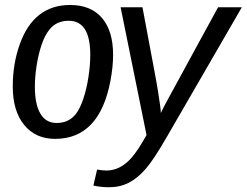

<svg xmlns="http://www.w3.org/2000/svg" viewBox="-20 -558 1009 785"><path d="M349.1 -333.5Q349.1 -293 342 -245.6Q335 -198.2 321.5 -156.7Q308.1 -115.2 289.6 -91.3Q260.7 -55.2 211.4 -55.2Q167.5 -55.2 145 -93.5Q122.6 -131.8 122.6 -203.1Q122.6 -243.2 129.4 -288.1Q136.2 -333 149.4 -373Q162.6 -413.1 182.1 -437Q210.9 -473.1 260.7 -473.1Q305.2 -473.1 327.1 -438.2Q349.1 -403.3 349.1 -333.5ZM426.3 207.5Q392.1 207.5 361.8 200.7L377 135.3Q400.4 139.2 414.6 139.2Q459.5 139.2 497.1 107.4Q514.2 92.8 531 70.6Q547.9 48.3 565.9 17.1L579.1 -5.9L473.1 -528.3H562.5L617.2 -236.3Q622.1 -210.4 626.7 -180.9Q631.3 -151.4 634.5 -127.9Q637.7 -104.5 637.7 -95.7Q640.1 -101.1 643.3 -107.7Q646.5 -114.3 650.4 -122.1Q652.3 -126 667.2 -153.3Q682.1 -180.7 709.7 -231.4Q737.3 -282.2 777.8 -356.4Q818.4 -430.7 871.6 -528.3H968.8L663.1 0Q608.4 95.2 576.2 131.8Q543.5 169.9 507.3 188.7Q471.2 207.5 426.3 207.5ZM442.4 -333.5Q442.4 -431.6 397 -484.6Q351.6 -537.6 266.6 -537.6Q191.4 -537.6 139.9 -496.6Q88.4 -455.6 60.5 -376Q32.2 -296.9 32.2 -204.6Q32.2 -104 78.9 -47.1Q125.5 9.8 205.1 9.8Q295.9 9.8 352.5 -49.6Q409.2 -108.9 431.6 -228Q442.4 -284.7 442.4 -333.5Z"/></svg>

Font: Arimo
Style: Italic
Weight: 400
Italic angle: -12°
Designer: Steve Matteson
Foundry: Monotype Imaging Inc.
Version: Version 1.33